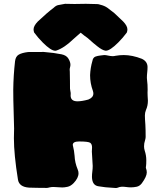

<svg xmlns="http://www.w3.org/2000/svg" viewBox="-20 -947 837 997"><path d="M581.5 29.3Q574.2 29.3 566.9 28.3Q525.9 26.4 492.7 20.5Q458.5 16.6 457.5 -28.3Q457.5 -42.5 459.5 -56.9Q461.4 -71.3 461.4 -85.4Q460.9 -99.1 457 -159.7L458 -181.6Q458 -197.8 449 -205.1Q439.9 -212.4 390.6 -212.4Q357.9 -212.4 357.9 -194.3Q365.7 -162.1 367.2 -138.7Q368.7 -102.5 383.3 -67.4Q387.7 -57.6 387.7 -47.4Q387.7 -22.9 362.8 3.4Q347.2 19.5 331.1 22.9Q314.9 26.4 303.2 26.4Q292.5 26.4 266.1 24.4L257.3 23.9Q246.6 23.9 235.8 26.4Q229 28.8 222.7 28.8L171.4 28.3Q151.4 28.3 131.3 27.3Q79.1 23.9 73.2 -14.6Q52.2 -145 52.2 -229.5L53.2 -279.8Q52.7 -325.2 50.8 -370.1Q48.8 -426.3 48.8 -481.9Q49.8 -555.7 58.1 -628.9Q61 -653.8 77.4 -663.3Q93.8 -672.9 126 -676.8Q132.8 -677.2 207.5 -677.2Q261.2 -672.9 299.8 -665Q325.2 -659.7 335.4 -642.3Q345.7 -625 345.7 -610.8Q345.7 -604.5 343.8 -597.7Q341.8 -590.8 341.8 -584.5Q341.8 -580.1 342.5 -575.2Q343.3 -570.3 343.3 -523.9Q343.3 -493.2 343.5 -486.6Q343.8 -480 345.5 -473.6Q347.2 -467.3 347.2 -460L346.7 -451.2Q346.7 -420.9 382.3 -420.9Q405.3 -420.9 439 -430.2Q464.8 -440.9 464.8 -461.4Q464.8 -467.8 462.4 -475.1Q447.8 -514.6 447.8 -556.6Q449.2 -594.2 460 -631.3Q462.9 -648.4 476.1 -653.3Q487.3 -657.2 500.5 -658.7L521 -661.1Q529.8 -661.1 539.6 -658.7Q552.7 -655.8 564.9 -655.3Q572.3 -655.3 579.6 -657.2Q601.1 -661.1 622.6 -661.1Q667 -661.1 716.8 -641.6Q745.6 -627.9 746.1 -599.6Q746.1 -585 744.4 -570.6Q742.7 -556.2 742.7 -542.5Q742.7 -534.2 744.1 -526.4Q746.6 -509.8 746.6 -481.4L746.1 -465.8Q746.1 -457 746.6 -448.7Q748 -436.5 748 -424.3Q748 -397.5 737.8 -375.5Q732.4 -362.3 732.4 -347.2Q732.4 -330.6 734.9 -298.8Q736.3 -273.4 736.3 -235.4Q735.8 -226.6 732.9 -217.3Q728 -203.6 728 -187Q728 -175.8 731.4 -165Q739.7 -140.1 739.7 -115.2Q739.7 -92.8 738.3 -84.5Q737.3 -81.1 737.3 -78.6Q737.3 -76.2 737.8 -74.2Q742.2 -63 742.2 -51.8Q742.2 -30.3 716.3 4.9Q705.1 19.5 689.7 22.7Q674.3 25.9 660.2 25.9Q647.9 25.9 636.2 24.2Q624.5 22.5 613.3 22.5Q601.6 22.9 590.3 27.8Q586.4 29.3 581.5 29.3ZM317.9 -927.2 366.7 -926.3Q393.1 -927.2 425.8 -927.2L484.4 -925.8Q492.2 -925.8 501 -922.4Q522 -917.5 537.6 -906.7Q537.6 -905.8 573.7 -878.9L619.6 -835.4Q641.6 -812.5 641.6 -794.4Q641.6 -787.1 638.7 -778.3Q618.2 -750.5 593.8 -726.1Q551.3 -683.6 529.3 -683.6Q512.2 -685.1 484.9 -707Q468.8 -719.2 435.1 -749.5Q418 -761.2 398.9 -777.3Q362.3 -745.6 360.8 -743.7Q313.5 -697.8 271.5 -684.1L266.6 -683.6Q244.6 -683.6 202.1 -726.1Q177.7 -750.5 157.2 -778.3Q154.3 -787.1 154.3 -794.4Q154.3 -812.5 176.3 -835.4Q226.1 -882.3 258.8 -906.7Q270.5 -918 281.5 -920.4Q292.5 -922.9 317.9 -927.2Z"/></svg>

Font: Kaph
Style: Regular
Weight: 400
Designer: GGBotNet
Foundry: f0n7.com
Version: 1.10